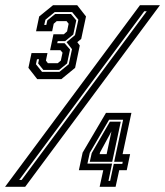

<svg xmlns="http://www.w3.org/2000/svg" viewBox="-56 -720 637 740"><path d="M87.5 -415 53.5 -458.5 65.5 -515.5H127L121 -486.5L128.5 -476.5H166.5L178.5 -486.5L185 -517L177 -526.5H137L150 -588H190L202.5 -599L208.5 -628.5L200.5 -638.5H162.5L151 -628.5L145 -599.5H83L95 -656.5L148.5 -700H241.5L275.5 -656.5L257 -570L242 -557.5L251.5 -544.5L233.5 -458.5L180.5 -415ZM106 -443H173L209 -472.5L221.5 -530.5L200.5 -557.5L233 -584.5L246 -644L222 -673.5H155L119 -644L114.5 -624H122.5L126.5 -641.5L156.5 -666H217.5L238 -641.5L226.5 -587L195 -561.5H166.5L164.5 -553.5H193L214 -529L202.5 -475.5L172 -450.5H111L91 -475.5L94.5 -491.5H86.5L82.5 -472.5ZM-36.5 0 483.5 -700H560.5L41 0ZM18 -26.5H27.5L509.5 -676.5H500ZM328 0 342 -64H248L262.5 -132L352.5 -285H450.5L416.5 -126H445.5L432.5 -64H403.5L389.5 0ZM362 -23H368.5L382.5 -88.5H415.5L417 -96.5H384L418.5 -258.5H364.5L290 -131L281 -89.5H376ZM290 -96.5 297.5 -130 367.5 -251H409.5L376.5 -96.5ZM328 -126H355L373.5 -213.5L329.5 -132.5Z"/></svg>

Font: Tourney Condensed Regular
Style: Bold Italic
Weight: 700
Width: 3
Italic angle: -12°
Designer: Tyler Finck
Foundry: Etcetera Type Co
Version: Version 1.010; ttfautohint (v1.8.3)